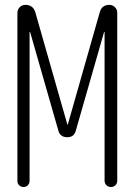

<svg xmlns="http://www.w3.org/2000/svg" viewBox="-20 -750 540 770"><path d="M74.2 0Q64.5 0 57.1 -6.8Q49.8 -13.7 49.8 -24.4V-698.2Q49.8 -711.9 59.1 -721.2Q68.4 -730.5 82 -730.5Q113.3 -730.5 122.1 -699.2L250 -251Q250 -250 251 -250Q252 -250 252 -251L379.9 -700.2Q387.7 -730.5 418.9 -730.5Q431.6 -730.5 440.9 -721.2Q450.2 -711.9 450.2 -699.2V-25.4Q450.2 -14.6 442.9 -7.3Q435.5 0 424.8 0Q414.1 0 406.7 -7.3Q399.4 -14.6 399.4 -25.4V-621.1Q399.4 -622.1 398.4 -622.1H397.5L284.2 -226.6Q277.3 -199.2 249 -199.7Q220.7 -200.2 213.9 -226.6L100.6 -622.1H99.6Q98.6 -622.1 98.6 -621.1V-24.4Q98.6 -14.6 91.8 -7.3Q85 0 74.2 0Z"/></svg>

Font: Rounded-L Mgen+ 1m light
Style: Regular
Weight: 200
Designer: [Source Han Sans]
Ryoko NISHIZUKA  (kana & ideographs); Paul D. Hunt (Latin, Greek & Cyrillic); Wenlong ZHANG  (bopomofo
Version: Version 1.059.20150602